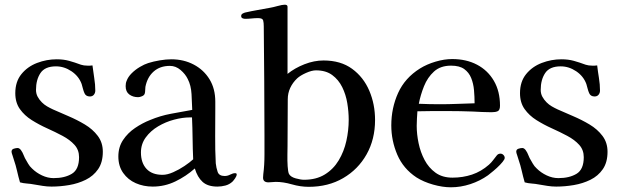

<svg xmlns="http://www.w3.org/2000/svg" viewBox="-20 -793 2631 816"><path d="M417 -148Q417 -103 397 -74Q377 -45 344.5 -29Q312 -13 274 -6.5Q236 0 199 0Q180 0 161.5 -3Q143 -6 125 -9Q110 -12 94.5 -13Q79 -14 65 -18Q58 -42 52.5 -66.5Q47 -91 39 -114Q38 -119 33.5 -131.5Q29 -144 29 -148Q29 -158 38.5 -161Q48 -164 55 -164Q60 -164 64.5 -160Q69 -156 71 -152Q76 -145 79 -137Q82 -129 86 -121Q93 -109 99.5 -97.5Q106 -86 116 -77Q134 -59 158.5 -47.5Q183 -36 208 -36Q255 -36 285.5 -54.5Q316 -73 316 -125Q316 -156 296.5 -177.5Q277 -199 246 -215.5Q215 -232 180.5 -247.5Q146 -263 115 -282.5Q84 -302 64.5 -329.5Q45 -357 45 -397Q45 -446 71 -478Q97 -510 137.5 -525.5Q178 -541 221 -541Q250 -541 273.5 -534.5Q297 -528 324 -518Q336 -514 352 -514Q357 -514 362.5 -514Q368 -514 373 -515Q376 -489 380.5 -461.5Q385 -434 385 -408Q385 -398 379 -390.5Q373 -383 362 -383Q345 -383 339 -397Q335 -406 332.5 -416Q330 -426 327 -436Q315 -469 284 -490Q253 -511 218 -511Q171 -511 152 -482.5Q133 -454 133 -411Q133 -395 140 -382Q147 -369 158 -358Q168 -348 180 -341Q192 -334 205 -328Q234 -315 270.5 -299.5Q307 -284 340.5 -264Q374 -244 395.5 -215.5Q417 -187 417 -148Z M801 -116Q799 -160 798.5 -205Q798 -250 796 -294H787Q756 -294 720 -284.5Q684 -275 652 -256Q620 -237 599.5 -209Q579 -181 579 -145Q579 -101 602.5 -75.5Q626 -50 671 -50Q691 -50 716 -61Q741 -72 764 -87.5Q787 -103 801 -116ZM986 -52Q986 -45 979.5 -35.5Q973 -26 968 -21Q955 -9 938 -4.5Q921 0 904 0Q863 0 841 -20Q819 -40 808 -77Q771 -44 725.5 -22Q680 0 629 0Q590 0 557 -14.5Q524 -29 503.5 -58Q483 -87 483 -128Q483 -168 503 -198Q523 -228 554 -249Q585 -270 618 -283Q661 -301 706.5 -309.5Q752 -318 797 -326Q796 -356 794 -393Q792 -430 778 -457Q768 -478 747.5 -495.5Q727 -513 702 -513Q660 -513 633 -489Q606 -465 598 -424Q597 -417 597 -409Q597 -401 595 -395Q593 -388 583.5 -384Q574 -380 567 -380Q545 -380 529.5 -391.5Q514 -403 514 -427Q514 -440 518 -449Q524 -466 539.5 -481.5Q555 -497 574.5 -508.5Q594 -520 610 -525Q632 -532 659 -536.5Q686 -541 708 -541Q761 -541 803.5 -518.5Q846 -496 870.5 -456Q895 -416 895 -361V-330Q895 -272 894.5 -214.5Q894 -157 897 -99Q899 -80 905 -62.5Q911 -45 935 -45Q947 -45 958.5 -51Q970 -57 979 -57Q986 -57 986 -52Z M1462 -284Q1462 -318 1456 -354.5Q1450 -391 1434.5 -422.5Q1419 -454 1392 -474Q1365 -494 1323 -494Q1305 -494 1280.5 -483Q1256 -472 1243 -460Q1224 -442 1213.5 -419.5Q1203 -397 1203 -371Q1203 -322 1202.5 -271.5Q1202 -221 1202 -171Q1202 -160 1201.5 -135Q1201 -110 1202.5 -86.5Q1204 -63 1208 -54Q1215 -41 1236.5 -35Q1258 -29 1272 -29Q1324 -29 1360.5 -51.5Q1397 -74 1419.5 -111.5Q1442 -149 1452 -194Q1462 -239 1462 -284ZM1574 -283Q1574 -201 1538 -137Q1502 -73 1438.5 -36Q1375 1 1292 1Q1257 1 1220.5 -9.5Q1184 -20 1152 -20Q1144 -20 1136.5 -19Q1129 -18 1121 -18Q1098 -18 1098 -38Q1098 -42 1098.5 -45.5Q1099 -49 1099 -53Q1104 -91 1104 -135.5Q1104 -180 1104 -218Q1104 -334 1103 -450Q1102 -566 1101 -681Q1101 -696 1098.5 -706Q1096 -716 1077 -716Q1063 -716 1049.5 -714.5Q1036 -713 1022 -713Q1016 -713 1010.5 -715.5Q1005 -718 1005 -725Q1005 -732 1011.5 -735.5Q1018 -739 1023 -740Q1049 -746 1075.5 -750.5Q1102 -755 1128 -760Q1140 -762 1160 -767.5Q1180 -773 1190 -773Q1202 -773 1202 -764.5Q1202 -756 1202 -748V-479Q1233 -504 1274 -520Q1315 -536 1355 -536Q1428 -536 1476.5 -500.5Q1525 -465 1549.5 -407.5Q1574 -350 1574 -283Z M1997 -354Q1997 -382 1994.5 -410Q1992 -438 1982.5 -461.5Q1973 -485 1953 -499.5Q1933 -514 1897 -514Q1852 -514 1824.5 -489Q1797 -464 1782 -426.5Q1767 -389 1760 -352Q1782 -351 1804.5 -350.5Q1827 -350 1849 -350Q1886 -350 1923 -351.5Q1960 -353 1997 -354ZM2125 -122Q2125 -119 2123 -115Q2118 -106 2105 -92.5Q2092 -79 2077.5 -67Q2063 -55 2054 -48Q2020 -24 1979 -10.5Q1938 3 1896 3Q1861 3 1820.5 -8.5Q1780 -20 1750 -39Q1694 -76 1668.5 -135.5Q1643 -195 1643 -260Q1643 -334 1672 -398Q1701 -462 1765 -502Q1794 -520 1831 -531Q1868 -542 1902 -542Q1962 -542 2007.5 -518Q2053 -494 2079 -449.5Q2105 -405 2105 -344Q2105 -325 2095.5 -320.5Q2086 -316 2069 -316Q2049 -316 2029 -317Q2009 -318 1989 -319Q1962 -320 1935.5 -320.5Q1909 -321 1883 -321Q1851 -321 1818.5 -321Q1786 -321 1754 -320Q1753 -304 1752 -289Q1751 -274 1751 -258Q1751 -223 1759 -184.5Q1767 -146 1784.5 -113Q1802 -80 1831 -59Q1860 -38 1903 -38Q1947 -38 1986 -51Q2025 -64 2058 -93Q2068 -102 2075.5 -112Q2083 -122 2091 -132Q2097 -140 2107 -140Q2114 -140 2119.5 -134.5Q2125 -129 2125 -122Z M2562 -148Q2562 -103 2542 -74Q2522 -45 2489.5 -29Q2457 -13 2419 -6.5Q2381 0 2344 0Q2325 0 2306.5 -3Q2288 -6 2270 -9Q2255 -12 2239.5 -13Q2224 -14 2210 -18Q2203 -42 2197.5 -66.5Q2192 -91 2184 -114Q2183 -119 2178.5 -131.5Q2174 -144 2174 -148Q2174 -158 2183.5 -161Q2193 -164 2200 -164Q2205 -164 2209.5 -160Q2214 -156 2216 -152Q2221 -145 2224 -137Q2227 -129 2231 -121Q2238 -109 2244.5 -97.5Q2251 -86 2261 -77Q2279 -59 2303.5 -47.5Q2328 -36 2353 -36Q2400 -36 2430.5 -54.5Q2461 -73 2461 -125Q2461 -156 2441.5 -177.5Q2422 -199 2391 -215.5Q2360 -232 2325.5 -247.5Q2291 -263 2260 -282.5Q2229 -302 2209.5 -329.5Q2190 -357 2190 -397Q2190 -446 2216 -478Q2242 -510 2282.5 -525.5Q2323 -541 2366 -541Q2395 -541 2418.5 -534.5Q2442 -528 2469 -518Q2481 -514 2497 -514Q2502 -514 2507.5 -514Q2513 -514 2518 -515Q2521 -489 2525.5 -461.5Q2530 -434 2530 -408Q2530 -398 2524 -390.5Q2518 -383 2507 -383Q2490 -383 2484 -397Q2480 -406 2477.5 -416Q2475 -426 2472 -436Q2460 -469 2429 -490Q2398 -511 2363 -511Q2316 -511 2297 -482.5Q2278 -454 2278 -411Q2278 -395 2285 -382Q2292 -369 2303 -358Q2313 -348 2325 -341Q2337 -334 2350 -328Q2379 -315 2415.5 -299.5Q2452 -284 2485.5 -264Q2519 -244 2540.5 -215.5Q2562 -187 2562 -148Z"/></svg>

Font: Kaisei Tokumin Medium
Style: Regular
Weight: 500
Designer: Font-Kai, 金井和夫
Foundry: KAZUO KANAI
Version: Version 5.003